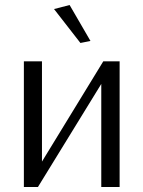

<svg xmlns="http://www.w3.org/2000/svg" viewBox="-20 -744 571 764"><path d="M300 -573 195 -708 257 -724 340 -581ZM75 0V-500H147V-101L391 -500H456V0H383V-410L131 0Z"/></svg>

Font: Arsenal
Style: Regular
Weight: 400
Designer: Andrij Shevchenko
Foundry: Stairsfor
Version: Version 2.001;PS 002.001;hotconv 1.0.88;makeotf.lib2.5.64775